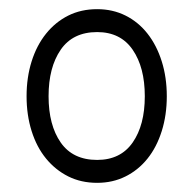

<svg xmlns="http://www.w3.org/2000/svg" viewBox="-20 -770 423 419"><path d="M192 -371Q157 -371 129 -385Q101 -399 80.5 -424Q60 -449 49 -484Q38 -519 38 -560Q38 -601 49 -636Q60 -671 80.5 -696.5Q101 -722 129 -736Q157 -750 192 -750Q226 -750 254 -736Q282 -722 302 -696.5Q322 -671 333 -636Q344 -601 344 -560Q344 -519 333 -484Q322 -449 302 -424Q282 -399 254 -385Q226 -371 192 -371ZM192 -421Q243 -421 269.5 -459Q296 -497 296 -560Q296 -623 269.5 -661.5Q243 -700 192 -700Q139 -700 112.5 -661.5Q86 -623 86 -560Q86 -497 112.5 -459Q139 -421 192 -421Z"/></svg>

Font: Encode Sans Compressed
Style: Regular
Weight: 400
Designer: Pablo Impallari, Andres Torresi
Foundry: Pablo Impallari, Andres Torresi
Version: Version 1.000; ttfautohint (v1.00) -l 8 -r 50 -G 200 -x 14 -